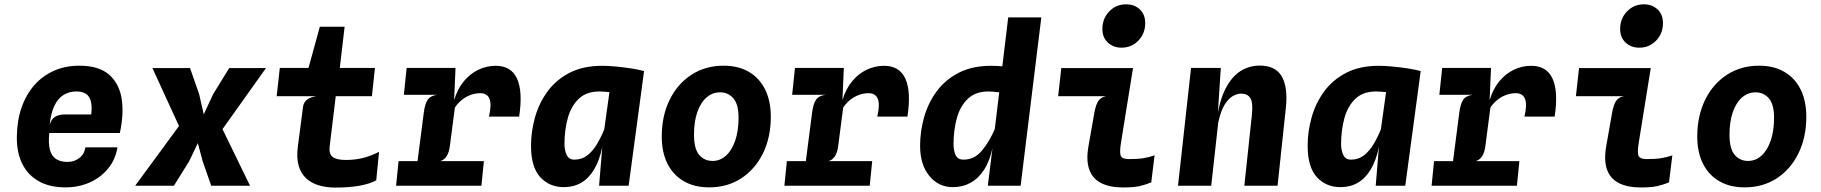

<svg xmlns="http://www.w3.org/2000/svg" viewBox="-20 -861 8440 890"><path d="M283 7.5Q210.5 7.5 160 -20.8Q109.5 -49 83.5 -101.2Q57.5 -153.5 58 -224.5Q58.5 -300 79.5 -361Q100.5 -422 138.8 -465.8Q177 -509.5 230 -533Q283 -556.5 347.5 -556.5Q437.5 -556.5 485 -515.5Q532.5 -474.5 543.8 -404Q555 -333.5 535.5 -244.5H208.5Q203.5 -196.5 211.2 -167Q219 -137.5 239.8 -124Q260.5 -110.5 293 -110.5Q324 -110.5 347.5 -128.2Q371 -146 376 -178H524.5Q515.5 -122 481.5 -80.2Q447.5 -38.5 396.2 -15.5Q345 7.5 283 7.5ZM210 -280.5Q217.5 -310 236.2 -320.2Q255 -330.5 280 -330.5H403Q407 -366.5 401.5 -390Q396 -413.5 379.8 -425.2Q363.5 -437 334 -437Q300.5 -437 274.5 -421Q248.5 -405 232 -370.5Q215.5 -336 210 -280.5Z M606.5 0 845 -325 840.5 -210 686.5 -545.5H861L903 -425L924.5 -331L968 -424.5L1042.5 -545.5H1213L974.5 -210.5L980.5 -326L1139 0H959L919.5 -113.5L897 -197.5L856.5 -113L786 0Z M1534.5 8.5Q1492.5 8.5 1457.5 -2Q1422.5 -12.5 1398.5 -35Q1374.5 -57.5 1364.2 -93.5Q1354 -129.5 1360.5 -180.5L1385 -368Q1387 -380.5 1394.5 -390.2Q1402 -400 1415 -406.2Q1428 -412.5 1446.5 -415L1406.5 -524L1408.5 -540.5L1462.5 -737H1577.5L1550 -503L1540.5 -449.5L1508 -181.5Q1504 -146.5 1522.8 -133Q1541.5 -119.5 1582.5 -119.5Q1624 -119.5 1660.5 -128.2Q1697 -137 1737 -157L1724 -25Q1695 -9 1647 -0.2Q1599 8.5 1534.5 8.5ZM1262.5 -415 1277 -546H1718L1704 -415Z M1816 0 1827.5 -114H2223L2211.5 0ZM1852 -421.5 1865 -546H2091.5L2051 -421.5ZM1902 -10 1944.5 -339.5Q1949.5 -378.5 1962.2 -398Q1975 -417.5 2006.5 -421.5L1956.5 -454L1966.5 -525L2091.5 -546L2085 -396.5Q2100.5 -448.5 2129.8 -484Q2159 -519.5 2197.5 -537.8Q2236 -556 2278 -556Q2349.5 -556 2376.8 -496.2Q2404 -436.5 2386.5 -320.5H2246.5Q2259.5 -375.5 2249.2 -402.2Q2239 -429 2206.5 -429Q2182 -429 2159.5 -420.2Q2137 -411.5 2118.8 -396.2Q2100.5 -381 2088.5 -362L2065.5 -185.5Q2062 -155.5 2050.5 -137.2Q2039 -119 2020 -114L2055 -87L2045 -10Z M2757 0 2775 -218 2808.5 -459.5V-503.5L2965.5 -531.5L2894 0ZM2594 6.5Q2526.5 6.5 2484 -40.2Q2441.5 -87 2441.5 -185Q2441.5 -251.5 2460 -317.2Q2478.5 -383 2518 -437Q2557.5 -491 2620.2 -523.5Q2683 -556 2771 -556Q2796.5 -556 2832.8 -552.8Q2869 -549.5 2905 -544Q2941 -538.5 2965.5 -531.5L2917 -421.5Q2887.5 -425 2862.2 -428Q2837 -431 2816.8 -433Q2796.5 -435 2781.8 -436Q2767 -437 2758.5 -437Q2698.5 -437 2663 -403.2Q2627.5 -369.5 2612 -313.8Q2596.5 -258 2596.5 -192Q2596.5 -167 2606.2 -144Q2616 -121 2642.5 -121Q2677 -121 2702.5 -140.8Q2728 -160.5 2747.5 -193.5Q2767 -226.5 2783 -266L2797.5 -229.5L2772 -180.5Q2759 -117.5 2734.2 -76Q2709.5 -34.5 2674.2 -14Q2639 6.5 2594 6.5Z M3267 7.5Q3199 7.5 3149.8 -21Q3100.5 -49.5 3074 -102.2Q3047.5 -155 3047.5 -228Q3047.5 -324 3084 -398.2Q3120.5 -472.5 3185.2 -514.5Q3250 -556.5 3334 -556.5Q3403 -556.5 3452 -527.5Q3501 -498.5 3527 -445.5Q3553 -392.5 3553 -320Q3553 -224 3516.5 -150Q3480 -76 3415.8 -34.2Q3351.5 7.5 3267 7.5ZM3283 -115Q3318.5 -115 3345.8 -140Q3373 -165 3388.2 -210Q3403.5 -255 3403.5 -315Q3403.5 -378 3379.2 -405.5Q3355 -433 3318 -433Q3282 -433 3254.8 -409Q3227.5 -385 3212.2 -341Q3197 -297 3197 -237.5Q3197 -171 3221 -143Q3245 -115 3283 -115Z M3616 0 3627.5 -114H4023L4011.5 0ZM3652 -421.5 3665 -546H3891.5L3851 -421.5ZM3702 -10 3744.5 -339.5Q3749.5 -378.5 3762.2 -398Q3775 -417.5 3806.5 -421.5L3756.5 -454L3766.5 -525L3891.5 -546L3885 -396.5Q3900.5 -448.5 3929.8 -484Q3959 -519.5 3997.5 -537.8Q4036 -556 4078 -556Q4149.5 -556 4176.8 -496.2Q4204 -436.5 4186.5 -320.5H4046.5Q4059.5 -375.5 4049.2 -402.2Q4039 -429 4006.5 -429Q3982 -429 3959.5 -420.2Q3937 -411.5 3918.8 -396.2Q3900.5 -381 3888.5 -362L3865.5 -185.5Q3862 -155.5 3850.5 -137.2Q3839 -119 3820 -114L3855 -87L3845 -10Z M4397.5 6.5Q4330 6.5 4287.5 -46Q4245 -98.5 4245 -185Q4245 -251.5 4263.5 -317.2Q4282 -383 4321.5 -437Q4361 -491 4423.8 -523.5Q4486.5 -556 4574.5 -556Q4600 -556 4637.8 -552.8Q4675.5 -549.5 4712.5 -544Q4749.5 -538.5 4771.5 -531.5L4661 -421.5Q4652 -425 4638.8 -428Q4625.5 -431 4611 -433Q4596.5 -435 4583.5 -436Q4570.5 -437 4562 -437Q4502 -437 4466.5 -403.2Q4431 -369.5 4415.5 -313.8Q4400 -258 4400 -192Q4400 -163 4409.8 -142Q4419.5 -121 4446 -121Q4497.5 -121 4532.8 -164Q4568 -207 4592.5 -266L4603 -229.5L4582 -180.5Q4569 -117.5 4542.8 -76Q4516.5 -34.5 4479.5 -14Q4442.5 6.5 4397.5 6.5ZM4559 0 4582.5 -190 4653.5 -780.5H4807L4711 0Z M5179 -640Q5141 -640 5115.5 -663.5Q5090 -687 5090 -727Q5090 -775 5121.8 -808Q5153.5 -841 5200 -841Q5238 -841 5263.2 -817.8Q5288.5 -794.5 5288.5 -753.5Q5288.5 -705.5 5256.8 -672.8Q5225 -640 5179 -640ZM5186 8Q5124.5 8 5084.5 -12.2Q5044.5 -32.5 5029.2 -75Q5014 -117.5 5025.5 -183.5L5053 -339.5Q5060 -378 5072.5 -394.8Q5085 -411.5 5108 -415H4885L4899.5 -545.5H5232L5176 -198Q5168.5 -151 5176 -137.2Q5183.5 -123.5 5213 -123.5Q5253 -123.5 5280.2 -127.8Q5307.5 -132 5332 -141L5316.5 -15.5Q5289.5 -4.5 5261.5 1.8Q5233.5 8 5186 8Z M5440.5 0 5501 -546H5639L5621 -271L5619.5 -302.5Q5632.5 -395.5 5661.5 -451.2Q5690.5 -507 5731 -532Q5771.5 -557 5819 -557Q5893.5 -557 5922 -505.8Q5950.5 -454.5 5940.5 -361.5L5902 0H5748L5783 -328.5Q5789 -385 5776 -406Q5763 -427 5732.5 -427Q5716 -427 5696 -416.5Q5676 -406 5657.5 -377Q5639 -348 5627 -293L5594.5 0Z M6357 0 6375 -218 6408.5 -459.5V-503.5L6565.5 -531.5L6494 0ZM6194 6.5Q6126.5 6.5 6084 -40.2Q6041.5 -87 6041.5 -185Q6041.5 -251.5 6060 -317.2Q6078.5 -383 6118 -437Q6157.5 -491 6220.2 -523.5Q6283 -556 6371 -556Q6396.5 -556 6432.8 -552.8Q6469 -549.5 6505 -544Q6541 -538.5 6565.5 -531.5L6517 -421.5Q6487.5 -425 6462.2 -428Q6437 -431 6416.8 -433Q6396.5 -435 6381.8 -436Q6367 -437 6358.5 -437Q6298.5 -437 6263 -403.2Q6227.5 -369.5 6212 -313.8Q6196.5 -258 6196.5 -192Q6196.5 -167 6206.2 -144Q6216 -121 6242.5 -121Q6277 -121 6302.5 -140.8Q6328 -160.5 6347.5 -193.5Q6367 -226.5 6383 -266L6397.5 -229.5L6372 -180.5Q6359 -117.5 6334.2 -76Q6309.5 -34.5 6274.2 -14Q6239 6.5 6194 6.5Z M6616 0 6627.5 -114H7023L7011.5 0ZM6652 -421.5 6665 -546H6891.5L6851 -421.5ZM6702 -10 6744.5 -339.5Q6749.5 -378.5 6762.2 -398Q6775 -417.5 6806.5 -421.5L6756.5 -454L6766.5 -525L6891.5 -546L6885 -396.5Q6900.5 -448.5 6929.8 -484Q6959 -519.5 6997.5 -537.8Q7036 -556 7078 -556Q7149.5 -556 7176.8 -496.2Q7204 -436.5 7186.5 -320.5H7046.5Q7059.5 -375.5 7049.2 -402.2Q7039 -429 7006.5 -429Q6982 -429 6959.5 -420.2Q6937 -411.5 6918.8 -396.2Q6900.5 -381 6888.5 -362L6865.5 -185.5Q6862 -155.5 6850.5 -137.2Q6839 -119 6820 -114L6855 -87L6845 -10Z M7579 -640Q7541 -640 7515.5 -663.5Q7490 -687 7490 -727Q7490 -775 7521.8 -808Q7553.5 -841 7600 -841Q7638 -841 7663.2 -817.8Q7688.5 -794.5 7688.5 -753.5Q7688.5 -705.5 7656.8 -672.8Q7625 -640 7579 -640ZM7586 8Q7524.5 8 7484.5 -12.2Q7444.5 -32.5 7429.2 -75Q7414 -117.5 7425.5 -183.5L7453 -339.5Q7460 -378 7472.5 -394.8Q7485 -411.5 7508 -415H7285L7299.5 -545.5H7632L7576 -198Q7568.5 -151 7576 -137.2Q7583.5 -123.5 7613 -123.5Q7653 -123.5 7680.2 -127.8Q7707.5 -132 7732 -141L7716.5 -15.5Q7689.5 -4.5 7661.5 1.8Q7633.5 8 7586 8Z M8067 7.5Q7999 7.5 7949.8 -21Q7900.5 -49.5 7874 -102.2Q7847.5 -155 7847.5 -228Q7847.5 -324 7884 -398.2Q7920.5 -472.5 7985.2 -514.5Q8050 -556.5 8134 -556.5Q8203 -556.5 8252 -527.5Q8301 -498.5 8327 -445.5Q8353 -392.5 8353 -320Q8353 -224 8316.5 -150Q8280 -76 8215.8 -34.2Q8151.5 7.5 8067 7.5ZM8083 -115Q8118.5 -115 8145.8 -140Q8173 -165 8188.2 -210Q8203.5 -255 8203.5 -315Q8203.5 -378 8179.2 -405.5Q8155 -433 8118 -433Q8082 -433 8054.8 -409Q8027.5 -385 8012.2 -341Q7997 -297 7997 -237.5Q7997 -171 8021 -143Q8045 -115 8083 -115Z"/></svg>

Font: Spline Sans Mono
Style: Bold Italic
Weight: 700
Italic angle: -4°
Monospace: yes
Version: Version 1.004